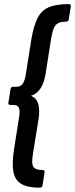

<svg xmlns="http://www.w3.org/2000/svg" viewBox="-20 -736 359 918"><path d="M170 161.4Q114.1 161.4 83.1 144Q52.2 126.7 44.2 86.2Q36.3 45.8 47.4 -24.2L71.4 -176.4Q76.3 -207.3 70.2 -220.8Q64.2 -234.3 44.2 -234.3H29.4Q18.2 -234.3 20.2 -245.9L30.4 -309.7Q32.4 -321.1 42.8 -321.1H57.5Q78.6 -321.1 88.6 -335.5Q98.6 -349.9 103.4 -380.4L129.8 -547Q141.2 -616.1 161.2 -652.6Q181.1 -689 216.7 -702.7Q252.2 -716.4 308.5 -716.4Q320.5 -716.4 318.5 -705L308.7 -643.8Q307.3 -632.4 296 -632.4Q272.4 -632.4 258.7 -625.6Q245 -618.8 237.7 -602.2Q230.4 -585.6 225.1 -555.2L198.3 -384.9Q191.9 -342.1 174.6 -314.7Q157.2 -287.2 127.6 -277.6Q154.2 -268.4 162.6 -239.7Q171 -211.1 164.6 -168.3L137.4 -0.4Q132.7 29 134.6 46.1Q136.5 63.2 148.2 70Q159.9 76.8 183.5 76.8Q195.1 76.8 193.1 88.8L183.4 149.4Q181.4 161.4 170 161.4Z"/></svg>

Font: Sofia Sans Condensed
Style: Italic
Weight: 400
Italic angle: -9°
Designer: Botio Nikoltchev, Ani Petrova
Foundry: lettersoup
Version: Version 4.101